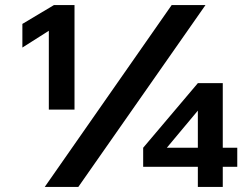

<svg xmlns="http://www.w3.org/2000/svg" viewBox="-20 -735 984 755"><path d="M288 0H156L655 -715H788ZM856 0H758V-79H543V-154L758 -408H856V-154H913V-79H856ZM758 -300 636 -154H758ZM192 -715H273V-304H172V-614L68 -548V-641Z"/></svg>

Font: Wix Madefor Display
Style: Bold
Weight: 700
Designer: Dalton Maag Ltd
Foundry: Dalton Maag Ltd
Version: Version 3.100